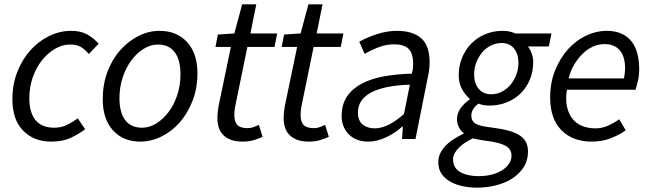

<svg xmlns="http://www.w3.org/2000/svg" viewBox="-20 -640 2997 884"><path d="M216 12Q136 12 86.5 -38.5Q37 -89 37 -183Q37 -251 59.5 -308.5Q82 -366 119.5 -408Q157 -450 206 -474Q255 -498 308 -498Q352 -498 382 -481Q412 -464 434 -439L389 -391Q370 -414 351 -424.5Q332 -435 303 -435Q267 -435 233 -415Q199 -395 172.5 -361.5Q146 -328 130.5 -283Q115 -238 115 -188Q115 -122 143.5 -87Q172 -52 230 -52Q262 -52 288.5 -65Q315 -78 338 -95L372 -45Q346 -25 308 -6.5Q270 12 216 12Z M626 12Q547 12 500 -40Q453 -92 453 -183Q453 -252 475 -310Q497 -368 534 -409.5Q571 -451 618 -474.5Q665 -498 715 -498Q794 -498 841.5 -446Q889 -394 889 -303Q889 -234 866.5 -176Q844 -118 807.5 -76.5Q771 -35 723.5 -11.5Q676 12 626 12ZM634 -52Q668 -52 699.5 -71.5Q731 -91 756 -124Q781 -157 796 -202Q811 -247 811 -298Q811 -364 784.5 -399.5Q758 -435 707 -435Q674 -435 642 -415.5Q610 -396 585 -362.5Q560 -329 545 -284Q530 -239 530 -188Q530 -122 556.5 -87Q583 -52 634 -52Z M1097 12Q1065 12 1043 3.5Q1021 -5 1007 -19.5Q993 -34 987 -53.5Q981 -73 981 -96Q981 -111 982.5 -123.5Q984 -136 986 -150L1043 -424H972L983 -481L1059 -486L1095 -620H1160L1133 -486H1256L1244 -424H1119L1062 -146Q1059 -128 1059 -110Q1059 -80 1072.5 -65Q1086 -50 1121 -50Q1135 -50 1148 -55Q1161 -60 1172 -65L1189 -10Q1172 -2 1149 5Q1126 12 1097 12Z M1402 12Q1370 12 1348 3.5Q1326 -5 1312 -19.5Q1298 -34 1292 -53.5Q1286 -73 1286 -96Q1286 -111 1287.5 -123.5Q1289 -136 1291 -150L1348 -424H1277L1288 -481L1364 -486L1400 -620H1465L1438 -486H1561L1549 -424H1424L1367 -146Q1364 -128 1364 -110Q1364 -80 1377.5 -65Q1391 -50 1426 -50Q1440 -50 1453 -55Q1466 -60 1477 -65L1494 -10Q1477 -2 1454 5Q1431 12 1402 12Z M1553 -106Q1553 -158 1576.5 -194Q1600 -230 1643 -253.5Q1686 -277 1745 -288Q1804 -299 1876 -301Q1880 -315 1881 -325Q1882 -335 1882 -346Q1882 -396 1860.5 -416Q1839 -436 1794 -436Q1761 -436 1727.5 -424Q1694 -412 1659 -392L1634 -448Q1672 -469 1717.5 -483.5Q1763 -498 1808 -498Q1879 -498 1918.5 -464.5Q1958 -431 1958 -353Q1958 -338 1956 -320Q1954 -302 1950 -286L1893 0H1831L1835 -57H1832Q1800 -28 1758 -8Q1716 12 1674 12Q1650 12 1628 4.5Q1606 -3 1589.5 -18Q1573 -33 1563 -55Q1553 -77 1553 -106ZM1867 -250Q1753 -247 1690.5 -215Q1628 -183 1628 -122Q1628 -84 1650 -66.5Q1672 -49 1706 -49Q1765 -49 1840 -115Z M2176 224Q2146 224 2114.5 218Q2083 212 2057 198.5Q2031 185 2014.5 162.5Q1998 140 1998 107Q1998 83 2008.5 63Q2019 43 2036 26.5Q2053 10 2074 -2.5Q2095 -15 2115 -25V-27Q2101 -38 2092.5 -55Q2084 -72 2084 -92Q2084 -117 2099.5 -140Q2115 -163 2142 -182V-186Q2120 -205 2106 -232Q2092 -259 2092 -293Q2092 -337 2107.5 -374.5Q2123 -412 2150 -439.5Q2177 -467 2214 -482.5Q2251 -498 2294 -498Q2312 -498 2325.5 -495Q2339 -492 2353 -486H2519L2507 -426H2411Q2422 -411 2428.5 -392Q2435 -373 2435 -355Q2435 -311 2420 -274.5Q2405 -238 2378 -211Q2351 -184 2314 -169Q2277 -154 2233 -154Q2204 -154 2183 -163Q2170 -154 2160 -139.5Q2150 -125 2150 -108Q2150 -83 2169 -71Q2188 -59 2243 -53Q2290 -47 2322.5 -38Q2355 -29 2374.5 -15.5Q2394 -2 2402.5 16Q2411 34 2411 58Q2411 99 2391 130Q2371 161 2338 182Q2305 203 2263 213.5Q2221 224 2176 224ZM2241 -206Q2268 -206 2291 -218Q2314 -230 2331 -250.5Q2348 -271 2357.5 -297Q2367 -323 2367 -350Q2367 -392 2346.5 -417Q2326 -442 2290 -442Q2263 -442 2239.5 -430Q2216 -418 2199 -397.5Q2182 -377 2172.5 -351Q2163 -325 2163 -298Q2163 -256 2184 -231Q2205 -206 2241 -206ZM2183 171Q2216 171 2243.5 164Q2271 157 2291.5 144Q2312 131 2323.5 114Q2335 97 2335 77Q2335 45 2305.5 30Q2276 15 2216 8Q2204 6 2188.5 3.5Q2173 1 2157 -3Q2142 4 2126 14Q2110 24 2096.5 36.5Q2083 49 2074.5 63.5Q2066 78 2066 93Q2066 134 2099.5 152.5Q2133 171 2183 171Z M2513 -191Q2513 -260 2536 -316.5Q2559 -373 2595.5 -413.5Q2632 -454 2678.5 -476Q2725 -498 2773 -498Q2814 -498 2842.5 -484.5Q2871 -471 2889 -447.5Q2907 -424 2915 -391.5Q2923 -359 2923 -322Q2923 -293 2917 -267Q2911 -241 2906 -227H2590Q2583 -180 2591 -146.5Q2599 -113 2617.5 -91Q2636 -69 2663 -59Q2690 -49 2722 -49Q2751 -49 2779.5 -61.5Q2808 -74 2831 -91L2861 -40Q2832 -19 2792 -3.5Q2752 12 2704 12Q2617 12 2565 -40.5Q2513 -93 2513 -191ZM2598 -279H2853Q2855 -291 2856.5 -303Q2858 -315 2858 -329Q2858 -350 2853 -369.5Q2848 -389 2837 -404Q2826 -419 2808 -428Q2790 -437 2764 -437Q2737 -437 2711.5 -426Q2686 -415 2664 -394Q2642 -373 2624.5 -344Q2607 -315 2598 -279Z"/></svg>

Font: Matigon Symbol
Style: Regular
Weight: 400
Designer: Paul D. Hunt
Foundry: Adobe Systems Incorporated
Version: Version 2.021;PS 2.000;hotconv 1.0.86;makeotf.lib2.5.63406